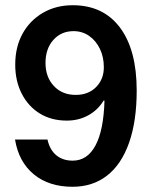

<svg xmlns="http://www.w3.org/2000/svg" viewBox="-20 -705 590 735"><path d="M257.5 10Q167.5 10 109.6 -37.5Q51.7 -85 37.5 -170.8H161.7Q170.8 -130.8 195.8 -110.4Q220.8 -90 258.3 -90Q314.2 -90 345.4 -147.9Q376.7 -205.8 380 -320H376.7Q354.2 -283.3 317.5 -263.3Q280.8 -243.3 235.8 -243.3Q176.7 -243.3 132.5 -270.4Q88.3 -297.5 63.3 -346.2Q38.3 -395 38.3 -457.5Q38.3 -525 66.2 -575.8Q94.2 -626.7 144.2 -655.8Q194.2 -685 258.3 -685Q375 -685 439.2 -599.6Q503.3 -514.2 503.3 -358.3Q503.3 -241.7 474.2 -158.8Q445 -75.8 390 -32.9Q335 10 257.5 10ZM270 -341.7Q318.3 -341.7 347.9 -371.7Q377.5 -401.7 377.5 -447.5Q377.5 -486.7 362.5 -517.9Q347.5 -549.2 321.2 -567.5Q295 -585.8 261.7 -585.8Q214.2 -585.8 184.2 -552.1Q154.2 -518.3 154.2 -464.2Q154.2 -410 186.2 -375.8Q218.3 -341.7 270 -341.7Z"/></svg>

Font: Funnel Sans SemiBold
Style: Regular
Weight: 600
Designer: NORD ID, Kristian Moeller
Foundry: Dicotype
Version: Version 1.000